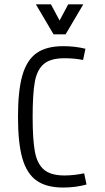

<svg xmlns="http://www.w3.org/2000/svg" viewBox="-20 -841 478 870"><path d="M61.5 -311.5Q61.5 -430.7 81.5 -500Q101.6 -569.3 146 -600.6Q190.4 -631.8 266.6 -631.8Q320.3 -631.8 367.2 -620.1L356.4 -569.3Q317.4 -577.1 271.5 -577.1Q209 -577.1 178.2 -550.8Q147.5 -524.4 137.7 -469.7Q127.9 -415 127.9 -311.5Q127.9 -208 138.2 -153.3Q148.4 -98.6 179.2 -72.3Q210 -45.9 272.5 -45.9Q313.5 -45.9 361.3 -55.7L372.1 -4.9Q322.3 8.8 266.6 8.8Q190.4 8.8 146 -22.5Q101.6 -53.7 81.5 -123Q61.5 -192.4 61.5 -311.5ZM289.1 -821.3H357.4L277.3 -685.5H222.7L142.6 -821.3H210.9L250 -748Z"/></svg>

Font: Sudo Light
Style: Regular
Weight: 300
Monospace: yes
Designer: Jens Kutilek
Foundry: Jens Kutilek
Version: Version 0.040